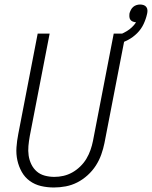

<svg xmlns="http://www.w3.org/2000/svg" viewBox="-20 -819 674 851"><path d="M219 12Q189 12 161.5 5.5Q134 -1 112 -17Q90 -33 76.5 -57Q63 -81 57 -108.5Q51 -136 53 -165.5Q55 -195 61 -225L147 -670H200L112 -216Q108 -194 106 -172Q104 -150 107 -129.5Q110 -109 119 -90.5Q128 -72 143 -59Q158 -46 178.5 -40.5Q199 -35 221 -35Q241 -35 261 -39.5Q281 -44 300 -54.5Q319 -65 335.5 -81Q352 -97 363 -115.5Q374 -134 381 -154Q388 -174 392 -194L484 -670H537L443 -185Q438 -160 429 -134.5Q420 -109 405 -85.5Q390 -62 368.5 -42.5Q347 -23 322.5 -10.5Q298 2 271.5 7Q245 12 219 12ZM502 -623 490 -658Q517 -666 542 -681Q567 -696 583 -720Q575 -721 568.5 -723.5Q562 -726 558 -731.5Q554 -737 553.5 -744.5Q553 -752 554 -760Q556 -767 560 -775Q564 -783 570.5 -788.5Q577 -794 585 -796.5Q593 -799 601 -799Q609 -799 616.5 -796.5Q624 -794 628.5 -788Q633 -782 633.5 -774Q634 -766 632 -758Q627 -735 616.5 -712.5Q606 -690 588 -672Q570 -654 547.5 -642Q525 -630 502 -623Z"/></svg>

Font: Lode Dark
Style: Italic
Weight: 400
Italic angle: -11°
Monospace: yes
Designer: Belleve Invis
Foundry: Belleve Invis
Version: Version 29.2.0; ttfautohint (v1.8.3)